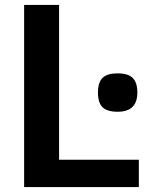

<svg xmlns="http://www.w3.org/2000/svg" viewBox="-20 -760 608 780"><path d="M78 -740H220V-111H544V0H78ZM458 -306Q416 -306 397 -324Q378 -342 378 -384Q378 -426 397 -444Q416 -462 458 -462Q500 -462 519 -443.5Q538 -425 538 -384Q538 -306 458 -306Z"/></svg>

Font: Encode Sans Normal
Style: SemiBold
Weight: 600
Designer: Pablo Impallari, Andres Torresi
Foundry: Pablo Impallari, Andres Torresi
Version: Version 1.000; ttfautohint (v1.00) -l 8 -r 50 -G 200 -x 14 -